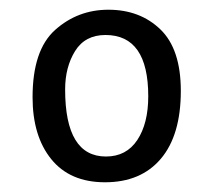

<svg xmlns="http://www.w3.org/2000/svg" viewBox="-20 -631 439 395"><path d="M198 -309Q240 -309 262.5 -343Q285 -377 285 -433Q285 -559 197 -559Q155 -559 134.5 -526Q114 -493 114 -447Q114 -309 198 -309ZM47 -431Q47 -528 93.5 -569.5Q140 -611 203 -611Q268 -611 310 -570.5Q352 -530 352 -444Q352 -353 311 -304.5Q270 -256 196 -256Q124 -256 85.5 -303.5Q47 -351 47 -431Z"/></svg>

Font: BreeCF
Style: Light
Weight: 300
Designer: Veronika Burian, Jos Scaglione
Foundry: TypeTogether
Version: Version 0.0.2